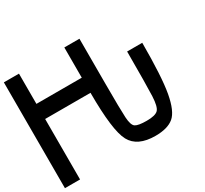

<svg xmlns="http://www.w3.org/2000/svg" viewBox="-171 -1125 1466 1375"><g transform="rotate(-30 562.5 -437.5)"><path d="M125 -625H500V-875H625V-500Q625 -289.1 628.9 -222.7Q632.8 -156.2 656.2 -140.6Q679.7 -125 750 -125Q820.3 -125 843.8 -148.4Q867.2 -171.9 871.1 -257.8Q875 -343.8 875 -625H1000Q1000 -343.8 976.6 -214.8Q953.1 -85.9 902.3 -43Q851.6 0 750 0Q601.6 0 550.8 -93.8Q500 -187.5 500 -500H125V0H0V-875H125Z"/></g></svg>

Font: CraftyPE
Style: Regular
Weight: 400
Designer: Erek Butcher
Foundry: Haunted Coop
Version: Version 0.018;April 4, 2024;FontCreator 15.0.0.2962 64-bit